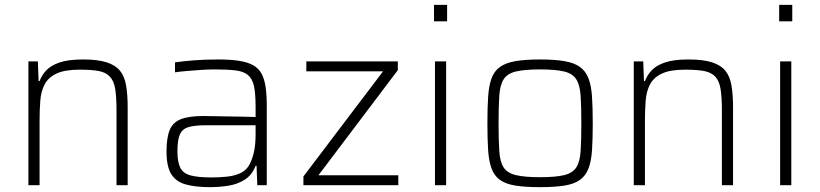

<svg xmlns="http://www.w3.org/2000/svg" viewBox="-20 -763 3377 791"><path d="M97 0V-510H136L139 -429H143Q152 -453 170.5 -473Q189 -493 225 -505.5Q261 -518 322 -518Q382 -518 418.5 -506.5Q455 -495 474 -472Q493 -449 499.5 -411Q506 -373 506 -320V0H460V-309Q460 -364 454.5 -397Q449 -430 432.5 -447.5Q416 -465 386.5 -470.5Q357 -476 309 -476Q247 -476 213 -460Q179 -444 164 -415.5Q149 -387 146 -348Q143 -309 143 -264V0Z M846 8Q784 8 744 -3.5Q704 -15 685 -46.5Q666 -78 666 -139Q666 -195 679 -227Q692 -259 725 -272Q758 -285 818 -285Q829 -285 853.5 -284.5Q878 -284 909.5 -283.5Q941 -283 973 -282.5Q1005 -282 1033 -281V-323Q1033 -377 1026.5 -407.5Q1020 -438 1002 -453.5Q984 -469 950 -473Q916 -477 862 -477Q839 -477 808.5 -475Q778 -473 749 -470.5Q720 -468 701 -465V-506Q733 -511 779.5 -514.5Q826 -518 879 -518Q929 -518 964.5 -512.5Q1000 -507 1022.5 -494.5Q1045 -482 1057 -460.5Q1069 -439 1074 -406Q1079 -373 1079 -328V0H1040L1037 -80H1033Q1018 -41 987 -22Q956 -3 918.5 2.5Q881 8 846 8ZM852 -32Q886 -32 917.5 -35.5Q949 -39 973 -51Q997 -63 1010 -89Q1023 -117 1028 -145.5Q1033 -174 1033 -210V-247H830Q783 -247 757 -239.5Q731 -232 721 -209Q711 -186 711 -140Q711 -96 722.5 -72.5Q734 -49 764.5 -40.5Q795 -32 852 -32Z M1230 0V-36L1558 -469H1242V-510H1619V-474L1292 -41H1621V0Z M1768 -675V-743H1822V-675ZM1772 0V-510H1818V0Z M2205 8Q2143 8 2103 1.5Q2063 -5 2039.5 -22Q2016 -39 2005 -69Q1994 -99 1991 -144.5Q1988 -190 1988 -254Q1988 -319 1991 -364.5Q1994 -410 2005 -440Q2016 -470 2039.5 -487Q2063 -504 2103 -511Q2143 -518 2205 -518Q2266 -518 2306 -511Q2346 -504 2369.5 -487Q2393 -470 2404.5 -440Q2416 -410 2419 -364.5Q2422 -319 2422 -254Q2422 -190 2419 -144.5Q2416 -99 2404.5 -69Q2393 -39 2369.5 -22Q2346 -5 2306 1.5Q2266 8 2205 8ZM2205 -33Q2269 -33 2304 -41.5Q2339 -50 2354 -73Q2369 -96 2372 -140Q2375 -184 2375 -254Q2375 -325 2372 -369Q2369 -413 2354 -436.5Q2339 -460 2304 -468.5Q2269 -477 2205 -477Q2141 -477 2105.5 -468.5Q2070 -460 2055 -436.5Q2040 -413 2037 -369Q2034 -325 2034 -254Q2034 -184 2037 -140Q2040 -96 2055 -73Q2070 -50 2105.5 -41.5Q2141 -33 2205 -33Z M2591 0V-510H2630L2633 -429H2637Q2646 -453 2664.5 -473Q2683 -493 2719 -505.5Q2755 -518 2816 -518Q2876 -518 2912.5 -506.5Q2949 -495 2968 -472Q2987 -449 2993.5 -411Q3000 -373 3000 -320V0H2954V-309Q2954 -364 2948.5 -397Q2943 -430 2926.5 -447.5Q2910 -465 2880.5 -470.5Q2851 -476 2803 -476Q2741 -476 2707 -460Q2673 -444 2658 -415.5Q2643 -387 2640 -348Q2637 -309 2637 -264V0Z M3190 -675V-743H3244V-675ZM3194 0V-510H3240V0Z"/></svg>

Font: Saira Thin ExtraLight
Style: Regular
Weight: 250
Version: Version 1.101